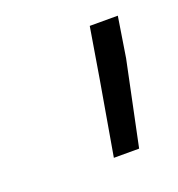

<svg xmlns="http://www.w3.org/2000/svg" viewBox="-58 -800 294 317"><g transform="rotate(-20 89.5 -641.0)"><path d="M168 -679.2 137.2 -531.7H92.8Q119.1 -682.1 129.9 -750H179.2Z"/></g></svg>

Font: TypoPRO Roboto
Style: Italic
Weight: 300
Italic angle: -12°
Designer: Google
Version: Version 2.136; 2016